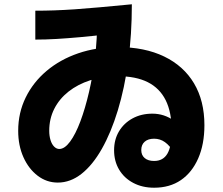

<svg xmlns="http://www.w3.org/2000/svg" viewBox="-20 -809 1040 897"><path d="M700 68Q645 68 602.5 45.5Q560 23 536.5 -16.5Q513 -56 513 -107Q513 -157 536 -195.5Q559 -234 599.5 -256Q640 -278 692 -278Q747 -278 792.5 -245.5Q838 -213 881 -142L795 -94Q773 -129 750.5 -145Q728 -161 700 -161Q672 -161 656 -147Q640 -133 640 -108Q640 -84 656 -70.5Q672 -57 700 -57Q742 -57 762 -91Q782 -125 782 -199Q782 -285 754 -341Q726 -397 670.5 -425Q615 -453 530 -453Q460 -453 401.5 -434Q343 -415 300 -381Q257 -347 233.5 -300.5Q210 -254 210 -198Q210 -174 216 -154.5Q222 -135 233 -124Q244 -113 257 -113Q282 -113 307.5 -147.5Q333 -182 355.5 -242Q378 -302 396 -379.5Q414 -457 424 -542Q434 -627 434 -712L493 -650Q417 -641 356 -635.5Q295 -630 244 -627Q193 -624 145 -624V-759Q188 -759 232.5 -760.5Q277 -762 329 -765.5Q381 -769 446.5 -775Q512 -781 596 -789Q596 -648 579 -522.5Q562 -397 530.5 -293.5Q499 -190 456 -114Q413 -38 361 3Q309 44 250 44Q198 44 156 12Q114 -20 89.5 -74.5Q65 -129 65 -198Q65 -282 100 -353.5Q135 -425 198 -478Q261 -531 345.5 -560Q430 -589 530 -589Q656 -589 747 -545Q838 -501 886.5 -419.5Q935 -338 935 -224Q935 -135 906 -69Q877 -3 825 32.5Q773 68 700 68Z"/></svg>

Font: M PLUS 2 Thin ExtraBold
Style: Regular
Weight: 800
Version: Version 1.001